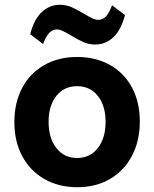

<svg xmlns="http://www.w3.org/2000/svg" viewBox="-20 -767 644 802"><path d="M40 -257Q40 -338 72.5 -399.5Q105 -461 164.5 -495Q224 -529 302 -529Q380 -529 439.5 -495.5Q499 -462 531.5 -401Q564 -340 564 -260Q564 -179 531.5 -116.5Q499 -54 439.5 -19.5Q380 15 303 15Q225 15 165.5 -19Q106 -53 73 -114.5Q40 -176 40 -257ZM421 -258Q421 -326 388.5 -366.5Q356 -407 302 -407Q248 -407 215.5 -366.5Q183 -326 183 -258Q183 -190 215.5 -148.5Q248 -107 302 -107Q356 -107 388.5 -148.5Q421 -190 421 -258ZM278 -618Q256 -631 242.5 -637.5Q229 -644 216 -644Q200 -644 186 -630Q172 -616 160 -583L106 -624Q122 -686 154.5 -716.5Q187 -747 230 -747Q256 -747 278 -737.5Q300 -728 330 -710Q352 -697 365.5 -690.5Q379 -684 392 -684Q408 -684 422 -698Q436 -712 448 -745L502 -704Q486 -642 453.5 -611.5Q421 -581 378 -581Q352 -581 330 -590.5Q308 -600 278 -618Z"/></svg>

Font: Secular One
Style: Regular
Weight: 400
Designer: Michal Sahar
Foundry: Hagilda
Version: Version 1.000